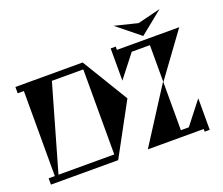

<svg xmlns="http://www.w3.org/2000/svg" viewBox="-151 -1181 1661 1430"><g transform="rotate(-20 679.5 -465.5)"><path d="M1055 -805 873 -952 1055 -907 1237 -952ZM1078 -50H1141L1281 -229V21H1241V0H798L1078 -437V-724H934L795 -546V-801H835V-775H1329L1078 -431ZM785 -409 563 0H30V-50H79V-724H30V-774H563ZM108 -50H550V-724H301Z"/></g></svg>

Font: Chokokutai
Style: Regular
Weight: 400
Designer: 108号,108go
Foundry: Font Zone 108
Version: Version 1.000; ttfautohint (v1.8.3)